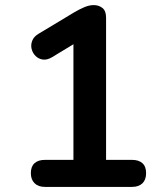

<svg xmlns="http://www.w3.org/2000/svg" viewBox="-20 -733 640 753"><path d="M156 0Q130 0 115.5 -14.5Q101 -29 101 -54Q101 -80 115.5 -93Q130 -106 156 -106H268V-597H330L183 -508Q164 -497 147.5 -499.5Q131 -502 119.5 -513.5Q108 -525 104 -541Q100 -557 106.5 -573.5Q113 -590 132 -601L270 -684Q290 -696 310 -704.5Q330 -713 347 -713Q368 -713 382 -701.5Q396 -690 396 -664V-106H498Q524 -106 538.5 -93Q553 -80 553 -54Q553 -28 538.5 -14Q524 0 498 0Z"/></svg>

Font: Nunito ExtraLight
Style: Regular
Weight: 200
Designer: Vernon Adams
Foundry: Vernon Adams
Version: Version 3.602